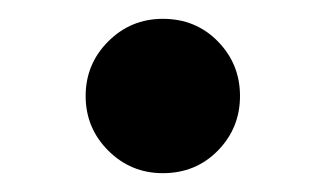

<svg xmlns="http://www.w3.org/2000/svg" viewBox="-20 -517 347 204"><path d="M153 -333Q119 -333 95 -357Q71 -381 71 -415Q71 -449 95 -473Q119 -497 153 -497Q188 -497 211.5 -473Q235 -449 235 -415Q235 -381 211.5 -357Q188 -333 153 -333Z"/></svg>

Font: Source Serif 4 SemiBold
Style: Regular
Weight: 600
Designer: Frank Grießhammer
Foundry: Adobe Systems Incorporated
Version: Version 4.004;hotconv 1.0.116;makeotfexe 2.5.65601